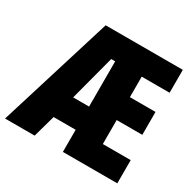

<svg xmlns="http://www.w3.org/2000/svg" viewBox="-161 -880 1058 1046"><g transform="rotate(30 368.0 -357.0)"><path d="M701.2 0H358.9V-139.2H220.2L181.2 0H-4.9L215.8 -713.9H701.2V-569.8H525.9V-440.9H687V-296.9H525.9V-146H701.2ZM258.8 -285.2H358.9V-569.8H334Z"/></g></svg>

Font: Open Sans Condensed ExtraBold
Style: Regular
Weight: 800
Width: 3
Designer: Monotype Design Team
Foundry: Monotype Imaging Inc.
Version: Version 3.000; ttfautohint (v1.8.4)